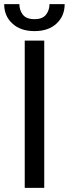

<svg xmlns="http://www.w3.org/2000/svg" viewBox="-30 -907 332 927"><path d="M89.4 -710.9V0H183.6V-710.9ZM209 -887.2C209 -868.2 203.6 -851.1 192.4 -836.4C181.2 -821.8 162.6 -814.5 136.7 -814.5C109.9 -814.5 91.3 -821.8 80.1 -836.4C68.8 -851.1 63.5 -868.2 63.5 -887.2H-9.8C-9.8 -848.6 3.4 -817.4 29.8 -793.5C55.7 -769 91.3 -756.8 136.7 -756.8C181.6 -756.8 217.3 -769 243.2 -793.5C269 -817.4 282.2 -848.6 282.2 -887.2Z"/></svg>

Font: Vazirmatn
Style: Regular
Weight: 400
Designer: Saber Rastikerdar
Foundry: Saber Rastikerdar
Version: Version 33.003